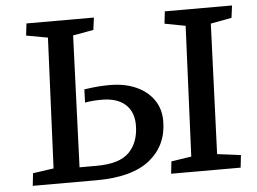

<svg xmlns="http://www.w3.org/2000/svg" viewBox="-50 -764 1108 828"><g transform="rotate(-5 503.5 -350.0)"><path d="M180 -631 87 -648 93 -700H385L378 -647L289 -631L267 -62H341Q441 -62 483 -105.5Q525 -149 525 -223Q525 -280 489.5 -312Q454 -344 387 -344Q347 -344 315 -338L317 -395Q358 -401 382 -402.5Q406 -404 428 -404Q492 -404 540.5 -382.5Q589 -361 616.5 -322Q644 -283 644 -230Q644 -125 567 -62.5Q490 0 335 0H59L65 -54L155 -67ZM776 -630 686 -647 692 -700H983L976 -647L885 -630L863 -67L965 -54L959 0H658L664 -53L751 -66Z"/></g></svg>

Font: Literata 7pt Medium
Style: Italic
Weight: 500
Italic angle: -2°
Designer: Latin by Veronika Burian and Jose Scaglione. Greek by Irene Vlachou. Cyrillic by Vera Evstafieva
Foundry: TypeTogether
Version: Version 3.002